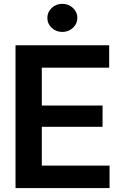

<svg xmlns="http://www.w3.org/2000/svg" viewBox="-20 -958 626 978"><path d="M59.1 0V-727.5H536.1V-613.3H192.9V-420.4H502.4V-312H192.9V-114.3H538.1V0ZM297.4 -795.4Q265.6 -795.4 243.4 -816.2Q221.2 -836.9 221.2 -866.7Q221.2 -896.5 243.4 -917.5Q265.6 -938.5 297.4 -938.5Q329.1 -938.5 351.6 -917.5Q374 -896.5 374 -866.7Q374 -836.9 351.6 -816.2Q329.1 -795.4 297.4 -795.4Z"/></svg>

Font: Inter Display Semi Bold
Style: Regular
Weight: 600
Designer: Rasmus Andersson
Foundry: rsms
Version: Version 4.000;git-37864ae